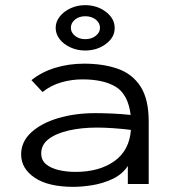

<svg xmlns="http://www.w3.org/2000/svg" viewBox="-20 -714 665 745"><path d="M265 11Q167 11 114.5 -24.5Q62 -60 62 -115Q62 -164 101 -200Q140 -236 205.5 -255.5Q271 -275 350 -275Q378 -275 414 -273.5Q450 -272 487 -268Q477 -348 429.5 -377Q382 -406 300 -406Q258 -406 218 -394.5Q178 -383 145 -357L102 -403Q142 -435 194.5 -451Q247 -467 306 -467Q381 -467 437.5 -447Q494 -427 525.5 -378Q557 -329 557 -243V0H476V-70Q454 -37 416.5 -19.5Q379 -2 338.5 4.5Q298 11 265 11ZM140 -119Q140 -92 159 -76.5Q178 -61 208.5 -54Q239 -47 273 -47Q365 -47 423.5 -88.5Q482 -130 488 -210Q456 -214 420.5 -216.5Q385 -219 357 -219Q297 -219 248 -208Q199 -197 169.5 -175Q140 -153 140 -119ZM310 -518Q280 -518 253.5 -530Q227 -542 211.5 -562Q196 -582 196 -606Q196 -630 212 -650Q228 -670 254 -682Q280 -694 310 -694Q357 -694 391 -668Q425 -642 425 -605Q425 -569 391 -543.5Q357 -518 310 -518ZM311 -562Q335 -562 351.5 -575Q368 -588 368 -606Q368 -625 351.5 -638Q335 -651 311 -651Q287 -651 271 -638Q255 -625 255 -606Q255 -588 271 -575Q287 -562 311 -562Z"/></svg>

Font: Inconsolata Expanded
Style: Regular
Weight: 400
Width: 7
Monospace: yes
Designer: Raph Levien, Cyreal, Brenton Simpson
Foundry: Raph Levien, Cyreal, Google
Version: Version 3.100; ttfautohint (v1.8.4.7-5d5b)